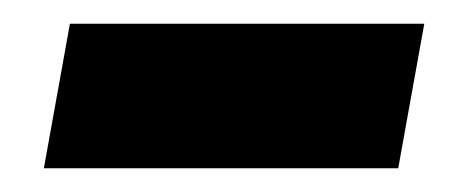

<svg xmlns="http://www.w3.org/2000/svg" viewBox="-20 -354 392 162"><path d="M338 -334H39L17 -212H316Z"/></svg>

Font: Geom SemiBold
Style: Bold Italic
Weight: 600
Italic angle: -10°
Version: Version 1.102